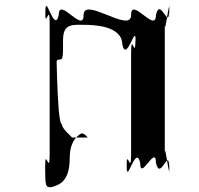

<svg xmlns="http://www.w3.org/2000/svg" viewBox="-20 -764 832 804"><path d="M334 -660C366 -660 492 -658 492 -578C510 -498 548 -667 548 -596C548 -516 547 -677 547 -597C547 -507 529 -638 529 -540V-120C529 -22 510 -154 510 -64C510 16 511 -143 511 -63C511 9 549 -162 567 -82C567 -2 633 -162 633 -82C651 -2 688 -153 688 -63C688 17 690 -144 690 -64C690 7 670 -182 670 -120V-664C670 -602 690 -790 690 -719C690 -639 688 -801 688 -721C688 -631 651 -781 633 -701C633 -621 529 -781 529 -701C529 -621 330 -781 330 -701C330 -621 226 -781 226 -701C208 -621 171 -793 171 -721C171 -641 169 -799 169 -719C169 -629 188 -762 188 -664V-120C188 -22 169 -154 169 -64C169 16 171 20 194 20C226 11 272 -1 272 -103C272 -203 339 -206 316 -206C334 -206 338 -197 348 -188H282C273 -198 239 -226 239 -244C216 -244 216 -661 216 -561C216 -479 209 -505 222 -514C245 -514 244 -516 244 -596C244 -667 284 -660 334 -660Z"/></svg>

Font: Hussar Przerywany
Style: Regular
Weight: 400
Foundry: Cannot Into Space Fonts
Version: Version 0.982